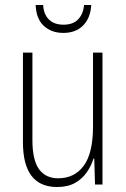

<svg xmlns="http://www.w3.org/2000/svg" viewBox="-20 -740 507 770"><path d="M391 -529V0H361L358 -104H355Q346 -75 328 -49Q310 -23 281 -6.5Q252 10 209 10Q72 10 72 -170V-529H110V-178Q110 -98 136.5 -61.5Q163 -25 213 -25Q279 -25 316 -75.5Q353 -126 353 -233V-529ZM346 -720Q343 -668 313.5 -638Q284 -608 234 -608Q186 -608 155.5 -636.5Q125 -665 123 -720H153Q155 -683 176 -662Q197 -641 235 -641Q273 -641 293.5 -662.5Q314 -684 317 -720Z"/></svg>

Font: Noto Sans Khmer Condensed ExtraLight
Style: Regular
Weight: 200
Width: 3
Designer: Danh Hong and the Monotype Design Team
Foundry: Monotype Imaging Inc.
Version: Version 2.004; ttfautohint (v1.8.4.7-5d5b)